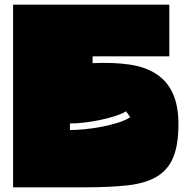

<svg xmlns="http://www.w3.org/2000/svg" viewBox="-20 -757 800 821"><path d="M343 44H36V-737H704V-516H376V-487Q465 -491 533.5 -481Q602 -471 648.5 -440.5Q695 -410 719 -357.5Q743 -305 743 -226Q743 -137 720.5 -83.5Q698 -30 650 -1.5Q602 27 526 35.5Q450 44 343 44ZM537 -256 519 -281Q501 -270 471.5 -260.5Q442 -251 408.5 -244Q375 -237 341 -233Q307 -229 279 -229V-201Q307 -201 343 -204.5Q379 -208 415 -215Q451 -222 483.5 -232Q516 -242 537 -256Z"/></svg>

Font: ChangwonDangamAsac Bold
Style: Regular
Weight: 700
Designer: Choi Chi-young, Lee Youngbeen, Kim Jungjin, Yoon Jihee, Han Dohee
Foundry: YoonDesign Inc.
Version: Version 1.010;Build 20210623